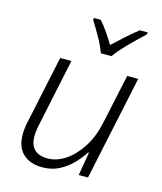

<svg xmlns="http://www.w3.org/2000/svg" viewBox="-115 -850 796 944"><g transform="rotate(15 283.0 -377.5)"><path d="M190 10Q127 10 91 -23.5Q55 -57 55 -122Q55 -140 57.5 -159Q60 -178 65 -198L136 -532H193L121 -191Q113 -154 113 -128Q113 -39 204 -39Q249 -39 293 -68Q337 -97 372 -151Q407 -205 423 -280L477 -532H533L420 0H373L393 -119H389Q371 -91 343 -61Q315 -31 276.5 -10.5Q238 10 190 10ZM323 -606Q311 -641 287 -683Q263 -725 244 -755L245 -765H280Q300 -743 320 -713.5Q340 -684 356 -657Q385 -684 417 -713Q449 -742 479 -765H519L518 -755Q499 -737 471.5 -710.5Q444 -684 418 -656Q392 -628 377 -606Z"/></g></svg>

Font: Noto Sans Light
Style: Italic
Weight: 300
Italic angle: -12°
Designer: Monotype Design Team
Foundry: Monotype Imaging Inc.
Version: Version 2.013; ttfautohint (v1.8.4.7-5d5b)